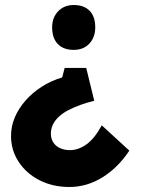

<svg xmlns="http://www.w3.org/2000/svg" viewBox="-20 -565 576 766"><path d="M324 -294 356 -163Q327 -156 301 -146.5Q275 -137 253.5 -126Q232 -115 216 -100.5Q200 -86 191.5 -69Q183 -52 183 -31Q183 -12 192.5 3Q202 18 219.5 26Q237 34 259 34Q293 34 325.5 10.5Q358 -13 386 -65L496 36Q450 105 388 143Q326 181 257 181Q191 181 138.5 154.5Q86 128 55 81.5Q24 35 24 -23Q24 -61 39 -96.5Q54 -132 81.5 -163.5Q109 -195 146.5 -219Q184 -243 228 -256L238 -294ZM274 -366Q233 -366 210.5 -389.5Q188 -413 188 -456Q188 -495 212 -520Q236 -545 274 -545Q315 -545 337.5 -522Q360 -499 360 -456Q360 -416 336.5 -391Q313 -366 274 -366Z"/></svg>

Font: Mach
Style: Bold
Weight: 700
Version: Version 1.002